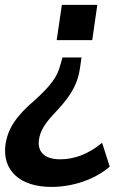

<svg xmlns="http://www.w3.org/2000/svg" viewBox="-31 -564 501 778"><path d="M177.2 193.4C263.7 193.4 353 163.6 413.6 111.3L382.8 14.6C326.7 61 270 81.5 212.4 81.5C148.9 81.5 119.6 50.8 127 1C132.3 -34.7 150.9 -64.9 198.7 -114.7C265.1 -185.1 285.6 -232.9 293.9 -293L299.3 -331.1H222.2L213.4 -300.3C200.7 -252.4 176.3 -218.3 109.4 -157.7C32.7 -92.3 0.5 -41.5 -8.8 22C-22.9 126 49.3 193.4 177.2 193.4ZM342.8 -401.4 363.3 -544.4H219.7L198.7 -401.4Z"/></svg>

Font: Winston SemiBold
Style: Italic
Weight: 600
Italic angle: -8.13011°
Designer: Vernon Adams, Kim Jin-seong, David Berlow, Cristiano Sobral
Foundry: The Winston Project Authors
Version: Version 3.004